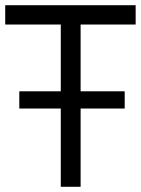

<svg xmlns="http://www.w3.org/2000/svg" viewBox="-24 -716 540 736"><path d="M50 -366H209V-622H-4V-696H496V-622H285V-366H454V-300H285V0H209V-300H50Z"/></svg>

Font: TitilliumText22L 400 wt
Style: 400 wt
Weight: 400
Designer: Campivisivi
Foundry: Campivisivi
Version: 1.000